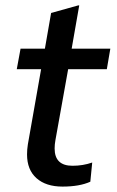

<svg xmlns="http://www.w3.org/2000/svg" viewBox="-20 -680 431 710"><path d="M80 -109Q80 -127 83 -146L132 -424H42L56 -500H146L169 -632L269 -660H273L245 -500H388L375 -424H232L185 -162Q182 -146 182 -131Q182 -67 248 -67Q287 -67 321 -79L314 -8Q274 10 211 10Q150 10 115 -21Q80 -52 80 -109Z"/></svg>

Font: Sarabun Medium
Style: Italic
Weight: 500
Italic angle: -10°
Designer: Suppakit Chalermlarp | Katatrad Co.,Ltd.
Foundry: Cadson Demak Co.,Ltd.
Version: Version 1.000; ttfautohint (v1.6)